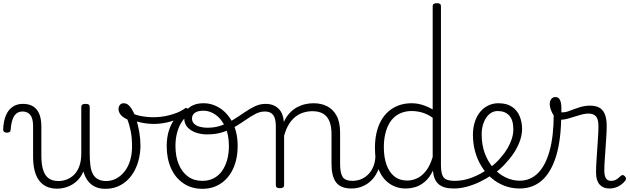

<svg xmlns="http://www.w3.org/2000/svg" viewBox="-76 -1168 3958 1207"><path d="M282 18Q246 18 218 5.5Q190 -7 170.5 -32.5Q151 -58 141.5 -96Q132 -134 132 -184V-374Q132 -424 114.5 -445.5Q97 -467 66 -467Q44 -467 28.5 -455.5Q13 -444 3.5 -418.5Q-6 -393 -9 -352Q-9 -343 -15 -338.5Q-21 -334 -33 -334Q-43 -334 -49.5 -338.5Q-56 -343 -56 -355Q-54 -408 -38.5 -443.5Q-23 -479 4 -497Q31 -515 67 -515Q96 -515 117.5 -506.5Q139 -498 154 -480Q169 -462 176.5 -435Q184 -408 184 -370V-189Q184 -138 194.5 -102Q205 -66 228.5 -48Q252 -30 292 -30Q317 -30 342 -39Q367 -48 388.5 -68.5Q410 -89 422.5 -122.5Q435 -156 435 -205V-496Q435 -506 441.5 -510.5Q448 -515 462 -515Q476 -515 482 -510.5Q488 -506 488 -496V-204Q488 -158 492.5 -125.5Q497 -93 509 -72Q521 -51 541.5 -40.5Q562 -30 592 -30Q618 -30 641.5 -39.5Q665 -49 685.5 -67Q706 -85 721.5 -111.5Q737 -138 745.5 -172Q754 -206 754 -247Q754 -304 745.5 -345Q737 -386 725 -417Q696 -430 682.5 -447Q669 -464 669 -483Q669 -496 677 -507.5Q685 -519 703 -519Q726 -519 745 -493Q764 -467 778 -425.5Q792 -384 799.5 -338.5Q807 -293 807 -255Q807 -213 798 -172.5Q789 -132 771 -97.5Q753 -63 726.5 -37Q700 -11 665 4Q630 19 585 19Q551 19 524 7Q497 -5 478 -29Q459 -53 448 -90Q434 -55 408.5 -31Q383 -7 350.5 5.5Q318 18 282 18Z M893 -389Q851 -389 808.5 -398Q766 -407 727 -428Q720 -432 718.5 -439Q717 -446 719.5 -453Q722 -460 727 -463.5Q732 -467 738 -464Q768 -447 808 -439Q848 -431 891 -431Q925 -431 960.5 -437.5Q996 -444 1029.5 -456.5Q1063 -469 1089 -488Q1096 -492 1102.5 -485Q1109 -478 1110 -468Q1111 -458 1103 -453Q1054 -421 999.5 -405Q945 -389 893 -389Z M1196 19Q1128 19 1077 -15.5Q1026 -50 999 -110.5Q972 -171 972 -250Q972 -308 988 -354.5Q1004 -401 1034.5 -435Q1065 -469 1108 -487Q1151 -505 1205 -505Q1213 -505 1215.5 -498Q1218 -491 1215.5 -483.5Q1213 -476 1204 -476Q1172 -476 1144.5 -465.5Q1117 -455 1095 -435Q1073 -415 1058 -387Q1043 -359 1035 -324.5Q1027 -290 1027 -250Q1027 -185 1047.5 -135.5Q1068 -86 1105.5 -58.5Q1143 -31 1196 -31Q1235 -31 1266 -46.5Q1297 -62 1318.5 -91.5Q1340 -121 1351.5 -161.5Q1363 -202 1363 -250Q1363 -321 1339.5 -371Q1316 -421 1279.5 -446.5Q1243 -472 1204 -472Q1192 -472 1185.5 -479Q1179 -486 1179 -495.5Q1179 -505 1185.5 -512Q1192 -519 1204 -519Q1259 -519 1308 -487Q1357 -455 1387.5 -394.5Q1418 -334 1418 -250Q1418 -202 1408 -161Q1398 -120 1379 -87Q1360 -54 1332.5 -30Q1305 -6 1271 6.5Q1237 19 1196 19Z M1225 -323Q1190 -323 1157 -334Q1124 -345 1103 -367.5Q1082 -390 1082 -427Q1082 -454 1097 -474.5Q1112 -495 1139 -507Q1166 -519 1203 -519Q1215 -519 1221.5 -512Q1228 -505 1228 -495.5Q1228 -486 1221.5 -479Q1215 -472 1203 -472Q1169 -472 1150 -459.5Q1131 -447 1131 -423Q1131 -403 1144.5 -390Q1158 -377 1180.5 -371Q1203 -365 1228 -365Q1277 -365 1317.5 -380Q1358 -395 1394 -417.5Q1430 -440 1462.5 -462.5Q1495 -485 1527 -500Q1559 -515 1593 -515Q1605 -515 1611 -508Q1617 -501 1616 -491.5Q1615 -482 1608.5 -474.5Q1602 -467 1589 -467Q1559 -467 1531 -452.5Q1503 -438 1472 -416.5Q1441 -395 1405.5 -373.5Q1370 -352 1325.5 -337.5Q1281 -323 1225 -323Z M2135 17Q2098 17 2073.5 6.5Q2049 -4 2035 -24Q2021 -44 2014.5 -72.5Q2008 -101 2008 -137V-326Q2008 -371 1996 -403Q1984 -435 1957.5 -452Q1931 -469 1888 -469Q1861 -469 1833.5 -461Q1806 -453 1782.5 -435Q1759 -417 1740.5 -387.5Q1722 -358 1710 -314V-4Q1710 6 1703.5 10.5Q1697 15 1683 15Q1670 15 1664 10.5Q1658 6 1658 -4V-374Q1658 -424 1641 -445.5Q1624 -467 1590 -467Q1579 -467 1573.5 -474.5Q1568 -482 1568.5 -491.5Q1569 -501 1575 -508Q1581 -515 1592 -515Q1620 -515 1640.5 -507Q1661 -499 1675.5 -484.5Q1690 -470 1698 -450Q1706 -430 1708 -405V-401Q1724 -435 1745 -457.5Q1766 -480 1791 -493.5Q1816 -507 1842.5 -513Q1869 -519 1895 -519Q1943 -519 1980.5 -500Q2018 -481 2040 -440.5Q2062 -400 2062 -334V-137Q2062 -82 2077.5 -56.5Q2093 -31 2141 -31Q2150 -31 2155 -23.5Q2160 -16 2159.5 -7Q2159 2 2153 9.5Q2147 17 2135 17Z M2132 17Q2121 17 2115.5 9.5Q2110 2 2110.5 -7Q2111 -16 2118 -23.5Q2125 -31 2138 -31Q2171 -31 2197.5 -43Q2224 -55 2243 -76Q2262 -97 2272.5 -125Q2283 -153 2284 -186Q2285 -198 2294 -201.5Q2303 -205 2311.5 -201.5Q2320 -198 2319 -186Q2318 -142 2303.5 -104.5Q2289 -67 2264.5 -40Q2240 -13 2206 2Q2172 17 2132 17Z M2474 17Q2419 17 2375 -12Q2331 -41 2306 -98Q2281 -155 2281 -238Q2281 -288 2290.5 -331Q2300 -374 2319 -408.5Q2338 -443 2366 -467.5Q2394 -492 2430.5 -505.5Q2467 -519 2512 -519Q2545 -519 2578 -509Q2611 -499 2644 -480V-1129Q2644 -1139 2650.5 -1143.5Q2657 -1148 2671 -1148Q2684 -1148 2690 -1143.5Q2696 -1139 2696 -1129V-129Q2696 -73 2713.5 -52Q2731 -31 2782 -31Q2791 -31 2795 -23.5Q2799 -16 2798.5 -7Q2798 2 2792.5 9.5Q2787 17 2776 17Q2744 17 2720 10Q2696 3 2680.5 -11Q2665 -25 2656.5 -45.5Q2648 -66 2646 -92V-96Q2624 -50 2594 -25Q2564 0 2533 8.5Q2502 17 2474 17ZM2484 -33Q2516 -33 2546 -47Q2576 -61 2601.5 -93Q2627 -125 2644 -181V-428Q2609 -452 2576.5 -461Q2544 -470 2512 -470Q2480 -470 2452.5 -460.5Q2425 -451 2403.5 -432Q2382 -413 2367.5 -385.5Q2353 -358 2345 -322Q2337 -286 2337 -242Q2337 -180 2353.5 -133Q2370 -86 2402.5 -59.5Q2435 -33 2484 -33Z M2776 17Q2763 17 2757.5 9.5Q2752 2 2753.5 -7Q2755 -16 2762.5 -23.5Q2770 -31 2782 -31Q2838 -31 2892 -52Q2946 -73 2990 -105Q2998 -110 3004.5 -107Q3011 -104 3015.5 -96.5Q3020 -89 3020 -80.5Q3020 -72 3013 -67Q2979 -43 2939 -24Q2899 -5 2857.5 6Q2816 17 2776 17Z M2993 -106Q3016 -122 3036.5 -140.5Q3057 -159 3074 -180Q3098 -207 3115 -236.5Q3132 -266 3141.5 -295.5Q3151 -325 3151 -355Q3151 -414 3125 -442Q3099 -470 3053 -470Q3043 -470 3037.5 -477.5Q3032 -485 3033 -494.5Q3034 -504 3040 -511.5Q3046 -519 3057 -519Q3110 -519 3143 -496.5Q3176 -474 3191 -437Q3206 -400 3206 -358Q3206 -324 3194.5 -288.5Q3183 -253 3162 -218.5Q3141 -184 3112 -152Q3093 -129 3069.5 -108Q3046 -87 3021 -69Z M3191 17Q3140 17 3095.5 0Q3051 -17 3014.5 -48Q2978 -79 2951.5 -121.5Q2925 -164 2911 -214.5Q2897 -265 2897 -321Q2897 -355 2904.5 -385.5Q2912 -416 2926 -440.5Q2940 -465 2960 -482.5Q2980 -500 3004.5 -509.5Q3029 -519 3057 -519Q3068 -519 3073 -511.5Q3078 -504 3077 -494.5Q3076 -485 3070 -477.5Q3064 -470 3053 -470Q3031 -470 3013 -459.5Q2995 -449 2981.5 -429.5Q2968 -410 2960 -383Q2952 -356 2952 -323Q2952 -257 2972 -203.5Q2992 -150 3026 -111.5Q3060 -73 3103 -52.5Q3146 -32 3191 -32Q3258 -32 3306 -80Q3354 -128 3379.5 -221.5Q3405 -315 3405 -451Q3405 -462 3412 -467Q3419 -472 3428.5 -471.5Q3438 -471 3445 -465Q3452 -459 3452 -449Q3452 -292 3420.5 -188.5Q3389 -85 3331 -34Q3273 17 3191 17Z M3756 17Q3735 17 3719.5 10.5Q3704 4 3693 -8.5Q3682 -21 3676.5 -39.5Q3671 -58 3671 -84Q3671 -116 3673.5 -153.5Q3676 -191 3678.5 -230Q3681 -269 3683.5 -306Q3686 -343 3686 -374Q3686 -419 3670.5 -436.5Q3655 -454 3624 -454Q3599 -454 3566.5 -444Q3534 -434 3502 -424.5Q3470 -415 3444 -415Q3428 -415 3413.5 -431.5Q3399 -448 3389.5 -471.5Q3380 -495 3380 -514Q3380 -527 3384 -536.5Q3388 -546 3396 -552Q3404 -558 3415 -558Q3436 -558 3444.5 -539Q3453 -520 3453 -493Q3453 -486 3453 -478Q3453 -470 3453 -462Q3476 -460 3504 -471Q3532 -482 3565.5 -493Q3599 -504 3633 -504Q3669 -504 3692 -491Q3715 -478 3726.5 -449.5Q3738 -421 3738 -376Q3738 -345 3735.5 -308.5Q3733 -272 3730.5 -233.5Q3728 -195 3725.5 -160Q3723 -125 3723 -96Q3723 -64 3733 -47.5Q3743 -31 3765 -31Q3776 -31 3786 -34Q3796 -37 3806 -44.5Q3816 -52 3826 -62Q3833 -68 3839.5 -67.5Q3846 -67 3852 -60Q3858 -54 3859 -47.5Q3860 -41 3856 -34Q3845 -19 3828.5 -7Q3812 5 3793.5 11Q3775 17 3756 17Z"/></svg>

Font: Playwrite CL ExtraLight
Style: Regular
Weight: 200
Designer: Veronika Burian, José Scaglione
Foundry: TypeTogether
Version: Version 1.002